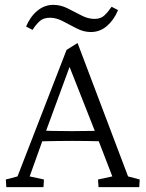

<svg xmlns="http://www.w3.org/2000/svg" viewBox="-20 -767 598 787"><path d="M5.9 0 3.9 -31.2 51.8 -43.9 252.9 -562.5 297.9 -590.8 504.9 -43.9 552.7 -31.2 550.8 0H383.8L381.8 -31.2L440.4 -43.9L380.9 -198.2L370.1 -226.6L258.8 -508.8L279.3 -531.2L167 -225.6L156.2 -196.3L101.6 -43.9L160.2 -31.2L158.2 0ZM133.8 -187.5V-232.4Q152.3 -231.4 188.5 -230.5Q224.6 -229.5 275.4 -229.5Q325.2 -229.5 361.3 -230.5Q397.5 -231.4 415 -232.4V-187.5Q374 -188.5 337.9 -189Q301.8 -189.5 275.4 -189.5Q250 -189.5 214.8 -189Q179.7 -188.5 133.8 -187.5ZM437.5 -739.3 463.9 -725.6Q447.3 -685.5 418.5 -660.6Q389.6 -635.7 352.5 -635.7Q323.2 -635.7 294.4 -650.4Q265.6 -665 238.3 -679.7Q210.9 -694.3 185.5 -694.3Q158.2 -694.3 143.1 -680.7Q127.9 -667 113.3 -644.5L86.9 -658.2Q103.5 -698.2 132.8 -722.7Q162.1 -747.1 198.2 -747.1Q228.5 -747.1 256.8 -732.9Q285.2 -718.8 313 -704.1Q340.8 -689.5 367.2 -689.5Q392.6 -689.5 407.7 -703.6Q422.9 -717.8 437.5 -739.3Z"/></svg>

Font: Crimson Pro ExtraLight
Style: Regular
Weight: 250
Designer: Jacques Le Bailly
Foundry: Baron von Fonthausen
Version: Version 1.003